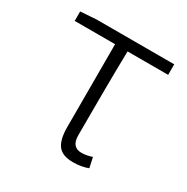

<svg xmlns="http://www.w3.org/2000/svg" viewBox="-131 -647 755 774"><g transform="rotate(30 246.5 -260.0)"><path d="M308 13Q257 13 237 -14Q217 -41 217 -98V-484H29V-528L103 -533H464V-484H275Q273 -383 272.5 -286Q272 -189 272 -92Q272 -37 318 -37Q330 -37 343 -39.5Q356 -42 367 -46L377 1Q365 6 346.5 9.5Q328 13 308 13Z"/></g></svg>

Font: SpoqaHanSansJP-Light
Style: Regular
Weight: 300
Designer: [Source Han Sans]
Ryoko NISHIZUKA  (kana & ideographs); Paul D. Hunt (Latin, Greek & Cyrillic); Wenlong ZHANG  (bopomofo
Foundry: Spoqa (http://bi.spoqa.com)
Version: Version 1.002.20150607